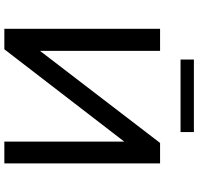

<svg xmlns="http://www.w3.org/2000/svg" viewBox="-34 -858 892 863"><g transform="rotate(90 411.5 -426.0)"><path d="M109 -700V0H201L616 -539V0H714V-700H622L208 -160V-700ZM247 -852V-792H573V-852Z"/></g></svg>

Font: Rookery
Style: Regular
Weight: 400
Designer: Ryan Kimball / Julieta Ulanovsky
Foundry: Motorola Mobility LLC.
Version: Version 1.0